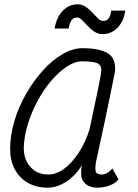

<svg xmlns="http://www.w3.org/2000/svg" viewBox="-20 -855 640 889"><path d="M500 -75 529 -24Q516 -7 488 3.5Q460 14 431 14Q397 14 376.5 -3.5Q356 -21 356 -47Q355 -61 356.5 -74Q358 -87 361 -93Q332 -44 288.5 -15Q245 14 200 14Q148 14 109 -8.5Q70 -31 48.5 -71Q27 -111 27 -165Q27 -228 46.5 -294Q66 -360 100.5 -420Q135 -480 178 -528Q221 -576 269 -604Q317 -632 363 -632Q432 -632 472.5 -612Q513 -592 513 -539Q514 -535 512 -522.5Q510 -510 504.5 -484Q499 -458 489.5 -410.5Q480 -363 464 -287.5Q448 -212 424 -103Q420 -77 423 -62Q426 -47 452 -47Q464 -47 477 -54.5Q490 -62 500 -75ZM203 -47Q241 -47 277 -73.5Q313 -100 344.5 -148Q376 -196 395 -258Q419 -370 434 -442.5Q449 -515 449 -531Q449 -555 428.5 -563Q408 -571 360 -571Q326 -571 288.5 -546Q251 -521 215.5 -479Q180 -437 152 -384Q124 -331 107.5 -275.5Q91 -220 90 -168Q91 -114 122 -80.5Q153 -47 203 -47ZM455 -697Q434 -697 417 -708.5Q400 -720 385.5 -735.5Q371 -751 359.5 -762.5Q348 -774 337 -774Q318 -774 309.5 -759Q301 -744 298 -723H233Q241 -774 270 -804.5Q299 -835 339 -835Q360 -835 377 -823.5Q394 -812 408 -796.5Q422 -781 434 -769.5Q446 -758 457 -758Q476 -758 484.5 -772Q493 -786 495 -806H560Q553 -756 524 -726.5Q495 -697 455 -697Z"/></svg>

Font: Victor Mono Thin Light
Style: Italic
Weight: 300
Italic angle: -12°
Monospace: yes
Version: Version 1.561;gftools[0.9.30]